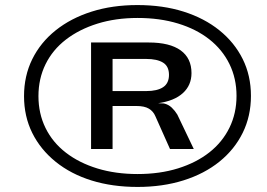

<svg xmlns="http://www.w3.org/2000/svg" viewBox="-20 -732 1054 759"><path d="M524 7Q424 7 342 -18.5Q260 -44 200 -92.5Q140 -141 107.5 -206.5Q75 -272 75 -352Q75 -432 107.5 -498Q140 -564 200 -612Q260 -660 342 -686Q424 -712 523 -712Q624 -712 706 -686Q788 -660 847.5 -612Q907 -564 939.5 -498.5Q972 -433 972 -353Q972 -273 939.5 -207Q907 -141 847.5 -93Q788 -45 705.5 -19Q623 7 524 7ZM524 -44Q612 -44 684 -66.5Q756 -89 807.5 -129.5Q859 -170 887 -227Q915 -284 915 -353Q915 -422 887 -479Q859 -536 807.5 -576.5Q756 -617 684 -639Q612 -661 524 -661Q437 -661 365 -638.5Q293 -616 240.5 -575.5Q188 -535 160 -478Q132 -421 132 -352Q132 -283 160 -226Q188 -169 240.5 -128.5Q293 -88 365 -66Q437 -44 524 -44ZM340 -143V-564H568Q651 -564 694 -533Q737 -502 737 -443Q737 -395 703 -364Q669 -333 605 -324L628 -323Q646 -319 659 -306.5Q672 -294 681 -279L746 -143H652L594 -273Q586 -292 568.5 -302.5Q551 -313 519 -313H403L425 -331V-143ZM425 -372H558Q602 -372 625 -387.5Q648 -403 648 -436Q648 -470 624.5 -484.5Q601 -499 558 -499H425Z"/></svg>

Font: Nunito Sans 7pt Expanded SemiBold
Style: Italic
Weight: 600
Width: 7
Italic angle: -9°
Designer: Vernon Adams
Foundry: Vernon Adams
Version: Version 3.101;gftools[0.9.27]